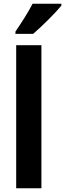

<svg xmlns="http://www.w3.org/2000/svg" viewBox="-20 -1000 346 1020"><path d="M306 -970V-980H153C130 -935 95 -881 62 -832V-820H156C203 -860 276 -933 306 -970ZM200 0V-760H66V0Z"/></svg>

Font: Noto Sans Gujarati UI Condensed
Style: Bold
Weight: 700
Width: 3
Designer: Jelle Bosma - Monotype Design Team, Universal Thirst
Foundry: Monotype Imaging Inc.
Version: Version 2.106